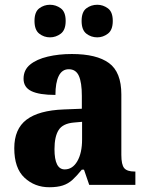

<svg xmlns="http://www.w3.org/2000/svg" viewBox="-20 -777 616 807"><path d="M187 10Q126 10 83 -30Q40 -70 40 -154Q40 -235 91.5 -274Q143 -313 248 -317L324 -320V-374Q324 -430 311.5 -458Q299 -486 269 -486Q241 -486 227 -458Q213 -430 213 -378Q145 -378 112 -394Q79 -410 79 -446Q79 -483 106.5 -505.5Q134 -528 180.5 -539Q227 -550 282 -550Q386 -550 438 -512Q490 -474 490 -380V-126Q490 -85 502 -70.5Q514 -56 546 -56H549V0H355L333 -64H324Q303 -38 285 -21.5Q267 -5 244 2.5Q221 10 187 10ZM252 -65Q285 -65 305 -99.5Q325 -134 325 -191V-265L291 -262Q244 -258 226.5 -230.5Q209 -203 209 -150Q209 -65 252 -65ZM389 -620Q363 -620 343 -635.5Q323 -651 323 -689Q323 -727 343 -742Q363 -757 389 -757Q413 -757 433.5 -742Q454 -727 454 -689Q454 -651 433.5 -635.5Q413 -620 389 -620ZM190 -620Q165 -620 145 -635.5Q125 -651 125 -689Q125 -727 145 -742Q165 -757 190 -757Q215 -757 235.5 -742Q256 -727 256 -689Q256 -651 235.5 -635.5Q215 -620 190 -620Z"/></svg>

Font: Noto Serif Myanmar SemiCondensed ExtraBold
Style: Regular
Weight: 800
Width: 4
Designer: Ben Mitchell and the Monotype Design Team
Foundry: Monotype Imaging Inc.
Version: Version 2.106; ttfautohint (v1.8.4.7-5d5b)